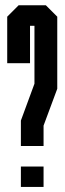

<svg xmlns="http://www.w3.org/2000/svg" viewBox="-20 -721 249 740"><path d="M147.9 -0.5H60.5V-79.1H147.9ZM147.9 -158.2H60.5V-256.3L112.8 -398.4V-621.6H95.7V-477.5H7.8V-656.7L51.8 -700.7H156.7L200.7 -656.7V-378.9L147.9 -236.8Z"/></svg>

Font: Silence
Style: Regular
Weight: 400
Designer: Lilo Joris
Foundry: Lilo Joris
Version: Version 1.035;Fontself Maker 3.5.7